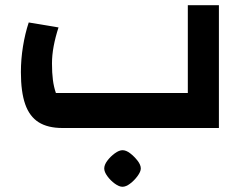

<svg xmlns="http://www.w3.org/2000/svg" viewBox="-20 -490 944 735"><path d="M219 0Q163 0 128 -22Q93 -44 76.5 -91Q60 -138 60 -214Q60 -263 68 -312.5Q76 -362 90 -404L204 -385Q192 -348 185.5 -313.5Q179 -279 179 -247Q179 -211 182.5 -184Q186 -157 194 -134H699V-470H818V0ZM449 225Q436 225 419.5 213Q403 201 391 184.5Q379 168 379 155Q379 141 391 125Q403 109 419.5 97Q436 85 449 85Q463 85 478.5 97Q494 109 506.5 125Q519 141 519 155Q519 167 506.5 184Q494 201 478 213Q462 225 449 225Z"/></svg>

Font: Changa SemiBold
Style: Regular
Weight: 600
Designer: Eduardo Rodriguez Tunni
Foundry: Eduardo Rodriguez Tunni
Version: Version 3.002; ttfautohint (v1.8.2)